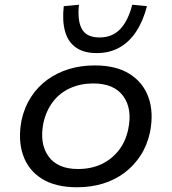

<svg xmlns="http://www.w3.org/2000/svg" viewBox="-20 -781 724 810"><path d="M305 9Q214 9 156.5 -27Q99 -63 77 -127.5Q55 -192 71 -274Q83 -329 111 -372Q139 -415 179.5 -444.5Q220 -474 270.5 -489.5Q321 -505 380 -505Q470 -505 527 -469Q584 -433 606.5 -370Q629 -307 613 -224Q601 -168 573 -125Q545 -82 505 -52Q465 -22 414.5 -6.5Q364 9 305 9ZM309 -68Q364 -68 407 -88Q450 -108 480 -145.5Q510 -183 521 -236Q539 -322 500 -375.5Q461 -429 373 -429Q321 -429 277 -409.5Q233 -390 204 -352.5Q175 -315 163 -262Q146 -175 184.5 -121.5Q223 -68 309 -68ZM388 -557Q334 -557 300.5 -580.5Q267 -604 254.5 -648.5Q242 -693 249 -755L313 -761Q306 -692 326 -657.5Q346 -623 400 -623Q453 -623 486.5 -657.5Q520 -692 538 -761L600 -755Q584 -693 555 -648.5Q526 -604 484 -580.5Q442 -557 388 -557Z"/></svg>

Font: Nunito Sans 7pt SemiExpanded
Style: Italic
Weight: 400
Width: 6
Italic angle: -9°
Designer: Vernon Adams
Foundry: Vernon Adams
Version: Version 3.101;gftools[0.9.27]